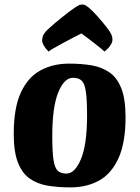

<svg xmlns="http://www.w3.org/2000/svg" viewBox="-20 -800 607 833"><path d="M285.4 13Q232.6 13 187.8 5.7Q143 -1.7 109.7 -24.7Q76.4 -47.6 58 -94.2Q39.6 -140.7 39.6 -219Q39.6 -331.2 70.3 -398.1Q101 -465 155.4 -494.5Q209.8 -524 279.6 -524Q332.4 -524 376.7 -516.7Q421 -509.3 454.4 -486.3Q487.9 -463.4 506.3 -416.8Q524.7 -370.3 524.7 -292Q524.7 -180.5 493.9 -113.3Q463.2 -46 409.7 -16.5Q356.2 13 285.4 13ZM267.7 -46.9Q305.4 -46.9 331.5 -110.5Q357.7 -174.1 357.7 -299.1Q357.7 -367.6 352.5 -402.6Q347.3 -437.7 334.3 -450.1Q321.3 -462.6 296.8 -462.6Q258.6 -462.6 232.7 -399Q206.8 -335.4 206.8 -209.6Q206.8 -142.2 212 -107.1Q217.2 -72 230.3 -59.5Q243.4 -46.9 267.7 -46.9ZM190.8 -576.1Q176.2 -591 169.6 -602.9Q163 -614.8 163 -624Q163 -631.8 164.9 -640Q166.8 -648.1 173.3 -656.6Q177.3 -662.6 188.4 -673.2Q199.5 -683.8 214.6 -696.5Q229.7 -709.2 246.3 -722.7Q262.9 -736.1 278.4 -748Q293.9 -759.8 305.7 -767.6Q316.5 -774.6 322.4 -777.5Q328.3 -780.4 336.6 -780.4Q344.6 -780.4 350 -777.5Q355.4 -774.6 364.4 -767.6Q383.9 -750.9 404.2 -727.9Q424.5 -704.9 440.7 -684.3Q457 -663.8 461.7 -653.3Q464.9 -646.6 466.4 -640.1Q467.9 -633.6 467.9 -626.6Q467.9 -617.3 459.5 -604Q451.2 -590.7 433.3 -576.1Q429.5 -580.4 417.5 -590.1Q405.5 -599.8 390 -612Q374.5 -624.2 359.1 -635.7Q343.8 -647.3 333 -655Q317.8 -647.5 296.2 -636Q274.6 -624.5 252.4 -612.8Q230.2 -601.1 213.3 -591.1Q196.4 -581.2 190.8 -576.1Z"/></svg>

Font: Briem Hand Thin
Style: Regular
Weight: 100
Designer: Gunnlaugur SE Briem, Eben Sorkin
Foundry: Sorkin Type Co.
Version: Version 1.003